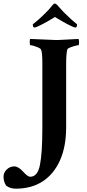

<svg xmlns="http://www.w3.org/2000/svg" viewBox="-118 -870 499 1102"><path d="M-27.3 212.9Q-60.5 212.9 -83 195.3Q-97.7 171.9 -97.7 144.5Q-97.7 120.1 -79.1 102.5Q-60.5 85 -36.1 85Q-12.7 85 14.6 115.2Q41 144.5 54.7 144.5Q98.6 144.5 111.3 76.2Q118.2 42 121.6 -10.3Q125 -62.5 125 -131.8V-509.8Q125 -572.3 117.2 -585.9Q114.3 -591.8 102.1 -597.2Q89.8 -602.5 77.1 -606.4Q64.5 -610.4 56.6 -610.4Q52.7 -610.4 52.7 -627Q52.7 -644.5 54.7 -646.5L196.3 -640.6Q206.1 -639.6 240.2 -641.6Q274.4 -643.6 333 -646.5Q335.9 -637.7 335.9 -628.9Q335.9 -610.4 332 -610.4Q326.2 -610.4 311.5 -606.4Q296.9 -602.5 283.7 -597.2Q270.5 -591.8 268.6 -586.9Q261.7 -562.5 261.7 -503.9V-139.6Q261.7 -29.3 226.6 49.8Q191.4 128.9 127 170.9Q62.5 212.9 -27.3 212.9ZM80.1 -711.9Q70.3 -711.9 70.3 -730.5Q84 -741.2 102.1 -756.8Q120.1 -772.5 141.6 -793.9Q152.3 -803.7 162.6 -815.4Q172.9 -827.1 183.6 -840.8Q191.4 -849.6 196.3 -849.6Q202.1 -849.6 210.9 -840.8L225.6 -824.2Q232.4 -817.4 238.3 -810.5Q244.1 -803.7 250 -797.9Q273.4 -774.4 292 -757.8Q310.5 -741.2 324.2 -730.5Q324.2 -711.9 314.5 -711.9Q308.6 -711.9 287.1 -722.2Q265.6 -732.4 240.2 -747.1Q214.8 -761.7 197.3 -772.5Q180.7 -761.7 154.8 -747.1Q128.9 -732.4 107.4 -722.2Q85.9 -711.9 80.1 -711.9Z"/></svg>

Font: Crimson Text Bold
Style: Bold
Weight: 700
Designer: Sebastian Kosch
Foundry: Sebastian Kosch
Version: Version 1.10 July 1, 2025